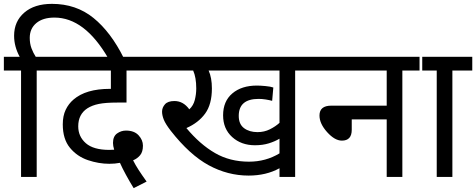

<svg xmlns="http://www.w3.org/2000/svg" viewBox="-20 -916 2465 994"><path d="M170 -551H273V-622H165Q152 -642 143 -666Q134 -690 134 -720Q134 -768 168 -796.5Q202 -825 262 -825Q418 -825 540 -615H621Q554 -750 464 -823Q374 -896 249 -896Q158 -896 105.5 -850.5Q53 -805 53 -731Q53 -675 82 -622H0V-551H89V0H170Z M672 58 739 24Q714 -11 697.5 -36.5Q681 -62 669 -86Q691 -95 705.5 -112.5Q720 -130 720 -162Q720 -191 697.5 -215.5Q675 -240 632 -240Q607 -240 586 -225Q565 -210 565 -176Q565 -161 571 -141Q561 -140 546 -140Q464 -140 424.5 -174.5Q385 -209 385 -262Q385 -324 432 -355Q457 -371 492 -378Q527 -385 586 -385H635V-551H793V-622H259V-551H554V-456H549Q425 -456 361 -401Q335 -379 320 -347.5Q305 -316 305 -272Q305 -196 342 -151Q379 -106 435 -87Q491 -68 546 -68Q575 -68 601 -73Q613 -46 632 -11Q651 24 672 58Z M1269 -79Q1170 -79 1092.5 -124Q1015 -169 945 -253Q1007 -280 1042 -328Q1077 -376 1077 -458Q1077 -514 1060 -551H1427V-280Q1406 -261 1377 -246.5Q1348 -232 1313 -232Q1271 -232 1243.5 -252.5Q1216 -273 1216 -316Q1216 -404 1319 -404Q1337 -404 1355.5 -401Q1374 -398 1389 -394L1395 -463Q1381 -468 1354 -470.5Q1327 -473 1310 -473Q1231 -473 1183 -432.5Q1135 -392 1135 -319Q1135 -249 1182 -206.5Q1229 -164 1300 -164Q1340 -164 1372 -174Q1404 -184 1427 -198V-122Q1356 -79 1269 -79ZM1508 0V-551H1612V-622H779V-551H980Q996 -515 996 -458Q996 -428 988.5 -398.5Q981 -369 960 -350Q929 -393 883 -393Q849 -393 834 -376Q819 -359 819 -338Q819 -319 828 -296.5Q837 -274 864 -239Q962 -114 1060.5 -60.5Q1159 -7 1267 -7Q1358 -7 1427 -45V0Z M1597 -622V-551H1982V-369H1695Q1634 -369 1634 -318Q1634 -276 1673.5 -232Q1713 -188 1750 -188Q1801 -188 1801 -244V-298H1982V0H2063V-551H2166V-622Z M2322 -551V0H2241V-551H2152V-622H2425V-551Z"/></svg>

Font: Noto Sans Devanagari
Style: Regular
Weight: 400
Designer: Jelle Bosma - Monotype Design Team
Foundry: Monotype Imaging Inc.
Version: Version 1.901